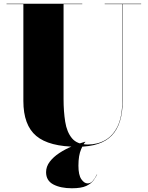

<svg xmlns="http://www.w3.org/2000/svg" viewBox="-20 -770 790 1027"><path d="M499.5 164Q492 178 480 195Q468 212 441.5 224.5Q415 237 364.5 237Q304 237 265.2 216.5Q226.5 196 226.5 151Q226.5 121 246 95.2Q265.5 69.5 297 48.8Q328.5 28 365 12.8Q401.5 -2.5 435.5 -12L436.5 -10Q428.5 -5 414 28Q399.5 61 399.5 116Q399.5 166 415 188.5Q430.5 211 448.5 211Q465 211 476.2 197.8Q487.5 184.5 498.5 163ZM15 -750H420V-748H320V-240Q320 -174 328.8 -118.8Q337.5 -63.5 365.2 -30.2Q393 3 450 3Q502 3 543.8 -21Q585.5 -45 609.8 -96.2Q634 -147.5 634 -230V-748H540V-750H735V-748H636V-230Q636 -106.5 578.5 -45.8Q521 15 395 15Q243 15 174 -42.8Q105 -100.5 105 -230V-748H15Z"/></svg>

Font: Bodoni* 96pt Fatface
Style: Regular
Weight: 900
Version: Version 2.3